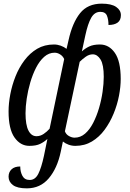

<svg xmlns="http://www.w3.org/2000/svg" viewBox="-20 -790 714 1053"><path d="M127 243Q75 243 51 225Q27 207 27 179Q27 154 43.5 138.5Q60 123 91 123Q91 152 103 174.5Q115 197 143 197Q173 197 190 163.5Q207 130 221 65L240 -28Q223 -12 200.5 -1Q178 10 141 10Q92 10 59.5 -36Q27 -82 27 -179Q27 -223 36.5 -273Q46 -323 65 -371Q84 -419 114 -459Q144 -499 184 -522.5Q224 -546 276 -546Q295 -546 313 -539.5Q331 -533 345 -522L356 -570Q377 -665 419 -717.5Q461 -770 538 -770Q591 -770 617 -752Q643 -734 643 -707Q643 -679 625 -666Q607 -653 575 -653Q575 -683 566.5 -704Q558 -725 530 -725Q499 -725 480.5 -693Q462 -661 448 -596L429 -508Q446 -524 469 -535Q492 -546 528 -546Q578 -546 610 -500Q642 -454 642 -357Q642 -314 632.5 -264.5Q623 -215 603 -166.5Q583 -118 553.5 -78Q524 -38 484 -14Q444 10 393 10Q374 10 356 3.5Q338 -3 325 -14L313 43Q294 133 247.5 188Q201 243 127 243ZM180 -43Q201 -43 219.5 -55.5Q238 -68 252 -84L332 -466Q325 -482 310 -491.5Q295 -501 280 -501Q248 -501 222.5 -478.5Q197 -456 178 -419Q159 -382 146 -337.5Q133 -293 126.5 -249Q120 -205 120 -169Q120 -105 136 -74Q152 -43 180 -43ZM389 -35Q421 -35 446.5 -57Q472 -79 491 -116Q510 -153 523 -197Q536 -241 542.5 -286Q549 -331 549 -369Q549 -435 531.5 -463.5Q514 -492 489 -492Q469 -492 450.5 -479Q432 -466 417 -451L336 -70Q342 -53 358 -44Q374 -35 389 -35Z"/></svg>

Font: Noto Serif Condensed
Style: Italic
Weight: 400
Width: 3
Italic angle: -12°
Designer: Monotype Design Team
Foundry: Monotype Imaging Inc.
Version: Version 2.014; ttfautohint (v1.8.4.7-5d5b)